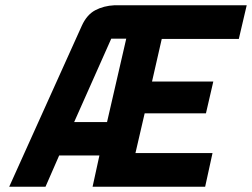

<svg xmlns="http://www.w3.org/2000/svg" viewBox="-20 -710 958 730"><path d="M358 -119H205L153 0H15L291 -612Q310 -654 342 -671Q374 -688 415 -690H918L888 -562H595L558 -400H791L763 -279H530L495 -128H788L760 0H332ZM262 -246H387L460 -563H403Z"/></svg>

Font: Panefresco 999wt
Style: Italic
Weight: 900
Version: Version 1.001